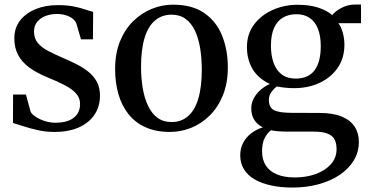

<svg xmlns="http://www.w3.org/2000/svg" viewBox="-20 -569 1618 844"><path d="M218.5 11Q181 11 145.5 3Q110 -5 81.5 -14.5Q53 -24 37 -28.5L37.5 -153.5H94L114.5 -78Q119.5 -67 136.5 -55.8Q153.5 -44.5 176.5 -37Q199.5 -29.5 223 -29.5Q259.5 -29.5 283.5 -39.5Q307.5 -49.5 319.8 -68Q332 -86.5 332 -111.5Q332 -138 315.2 -157.2Q298.5 -176.5 266.5 -193.5Q234.5 -210.5 187.5 -229.5Q141 -248.5 108.8 -272.2Q76.5 -296 59.8 -327.2Q43 -358.5 43 -400.5Q43 -446 68 -478.5Q93 -511 136.5 -528.8Q180 -546.5 234 -546.5Q276 -546.5 306 -540.2Q336 -534 356.2 -526.8Q376.5 -519.5 389.5 -517L388.5 -396H336L315 -468Q310 -478.5 298.5 -487.5Q287 -496.5 269.5 -502Q252 -507.5 230 -507.5Q203 -507.5 180.2 -498.8Q157.5 -490 143.5 -473Q129.5 -456 129.5 -430.5Q129.5 -399.5 146.8 -379.5Q164 -359.5 192 -345Q220 -330.5 252 -316.5Q284 -303 314 -288Q344 -273 367.8 -254.2Q391.5 -235.5 405.5 -209.8Q419.5 -184 419.5 -148.5Q419.5 -101.5 395.8 -65.5Q372 -29.5 327.2 -9.2Q282.5 11 218.5 11Z M486 -265Q486 -334 507.2 -386.8Q528.5 -439.5 565 -475.5Q601.5 -511.5 647 -530Q692.5 -548.5 740.5 -548.5Q824.5 -548.5 877.8 -511.8Q931 -475 956.2 -412.5Q981.5 -350 981.5 -272.5Q981.5 -203.5 960 -150.5Q938.5 -97.5 902.2 -61.5Q866 -25.5 820.5 -7.2Q775 11 727 11Q664.5 11 618.8 -10Q573 -31 543.8 -68.5Q514.5 -106 500.2 -156.2Q486 -206.5 486 -265ZM734.5 -32.5Q776.5 -32.5 806.2 -58Q836 -83.5 851.5 -134.8Q867 -186 867 -262.5Q867 -312 860 -355.8Q853 -399.5 837.5 -433Q822 -466.5 796.5 -485.5Q771 -504.5 734.5 -504.5Q692 -504.5 661.8 -479.2Q631.5 -454 615.8 -403Q600 -352 600 -275Q600 -225 607.5 -181Q615 -137 630.8 -103.8Q646.5 -70.5 672 -51.5Q697.5 -32.5 734.5 -32.5Z M1265 255.5Q1214 255.5 1171.8 246.2Q1129.5 237 1099.2 219.5Q1069 202 1052.5 175.2Q1036 148.5 1036 113.5Q1036 83 1049 58.5Q1062 34 1084.5 16.8Q1107 -0.5 1135 -9Q1111 -21.5 1097.8 -42Q1084.5 -62.5 1084.5 -93Q1084.5 -116.5 1095.8 -137.2Q1107 -158 1125.5 -174Q1144 -190 1166 -200Q1113.5 -225 1089.5 -266.8Q1065.5 -308.5 1065.5 -362Q1065.5 -420 1097.2 -461.8Q1129 -503.5 1179.8 -525.8Q1230.5 -548 1287.5 -548Q1341 -548 1379 -535.5Q1417 -523 1440.5 -502.5Q1452 -518.5 1480.2 -533.8Q1508.5 -549 1540.5 -549H1567V-467H1467.5Q1475.5 -457 1481.2 -442.2Q1487 -427.5 1490.5 -409.8Q1494 -392 1494 -372.5Q1494 -314 1464.5 -271Q1435 -228 1385 -204.8Q1335 -181.5 1273.5 -181.5Q1253.5 -181.5 1233.5 -183.5Q1213.5 -185.5 1196.5 -189Q1183.5 -179 1172.8 -164.2Q1162 -149.5 1162 -129Q1162 -96 1185 -84.5Q1208 -73 1262.5 -73L1384.5 -72.5Q1443.5 -72.5 1481.8 -56.8Q1520 -41 1538.8 -12.5Q1557.5 16 1557.5 54.5Q1557.5 99.5 1535.2 136.2Q1513 173 1473.2 199.8Q1433.5 226.5 1380.2 241Q1327 255.5 1265 255.5ZM1275.5 211Q1327 211 1368.5 195.8Q1410 180.5 1434.8 152.5Q1459.5 124.5 1459.5 86.5Q1459.5 62 1451.2 45Q1443 28 1420.8 18.8Q1398.5 9.5 1356.5 9.5H1243Q1221.5 9.5 1203 8Q1184.5 6.5 1171 3.5Q1153.5 17.5 1142.8 39.2Q1132 61 1132 96Q1132 133.5 1148.8 159Q1165.5 184.5 1197.8 197.8Q1230 211 1275.5 211ZM1280 -223.5Q1335.5 -223.5 1362.8 -260Q1390 -296.5 1390 -366.5Q1390 -411.5 1377.5 -442.8Q1365 -474 1341.2 -490.2Q1317.5 -506.5 1283 -506.5Q1249.5 -506.5 1224.2 -492Q1199 -477.5 1185 -446.8Q1171 -416 1171 -368Q1171 -326 1182.5 -293.2Q1194 -260.5 1218.2 -242Q1242.5 -223.5 1280 -223.5Z"/></svg>

Font: Merriweather 72pt
Style: Regular
Weight: 400
Version: Version 2.100